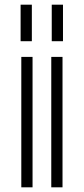

<svg xmlns="http://www.w3.org/2000/svg" viewBox="-20 -800 357 820"><path d="M201 -780H249V-624H201ZM68 -780H116V-624H68ZM199 -557H247V0H199ZM71 -557H119V0H71Z"/></svg>

Font: Train One
Style: Regular
Weight: 400
Designer: Fontworks Inc.
Foundry: Fontworks Inc.
Version: Version 1.100